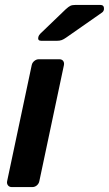

<svg xmlns="http://www.w3.org/2000/svg" viewBox="-20 -761 443 781"><path d="M28 0Q18 0 12.5 -7Q7 -14 9 -24L109 -496Q111 -506 119.5 -513Q128 -520 138 -520H221Q232 -520 237 -513Q242 -506 240 -496L140 -24Q138 -14 130 -7Q122 0 111 0ZM148 -595Q132 -595 136 -611Q138 -618 144 -624L247 -723Q259 -734 266.5 -737.5Q274 -741 288 -741H388Q404 -741 403 -724Q402 -715 395 -710L249 -608Q239 -601 231 -598Q223 -595 211 -595Z"/></svg>

Font: Rubik Light Medium
Style: Italic
Weight: 500
Italic angle: -12°
Version: Version 2.104